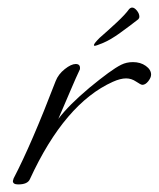

<svg xmlns="http://www.w3.org/2000/svg" viewBox="-20 -475 419 507"><path d="M28 12Q14 12 14 3Q14 2 16 -4Q63 -94 127 -261Q134 -279 151 -292.5Q168 -306 180 -306Q193 -306 191 -292Q181 -271 167 -238Q153 -205 134 -161Q162 -198 217 -244Q245 -267 265.5 -282Q286 -297 300 -304Q314 -311 331 -311Q351 -311 365 -301Q379 -291 379 -278Q379 -270 371.5 -260.5Q364 -251 356 -251Q352 -251 339.5 -259.5Q327 -268 313 -268Q298 -268 278 -259Q151 -202 59 -2Q53 12 28 12ZM230 -354Q228 -354 228 -356Q228 -360 243 -375Q266 -395 288.5 -416Q311 -437 321 -451Q325 -455 329 -455Q335 -455 341.5 -447Q348 -439 348 -431Q348 -427 345 -424Q322 -406 297 -388Q272 -370 253 -362Q234 -354 230 -354Z"/></svg>

Font: Ephesis
Style: Regular
Weight: 400
Designer: Robert E. Leuschke
Foundry: Robert E. Leuschke
Version: Version 1.010; ttfautohint (v1.8.3)